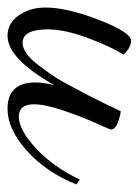

<svg xmlns="http://www.w3.org/2000/svg" viewBox="51 -389 368 510"><g transform="rotate(90 235.0 -134.0)"><path d="M0 -71Q0 -128 33 -213Q66 -298 88 -298Q107 -298 125 -278Q104 -245 81 -183.5Q58 -122 58 -77Q58 -10 94 -10Q107 -10 121.5 -20Q136 -30 151 -49.5Q166 -69 179.5 -88.5Q193 -108 208 -137L234 -186L258 -234Q271 -263 276 -271Q324 -262 324 -245Q324 -242 307 -204.5Q290 -167 273.5 -118Q257 -69 257 -40Q257 0 290 0Q324 0 373 -44.5Q422 -89 457 -162L470 -153Q438 -73 380.5 -21.5Q323 30 269 30Q199 30 199 -44Q199 -64 206 -94Q136 30 75 30Q42 30 21 0.5Q0 -29 0 -71Z"/></g></svg>

Font: DancingScriptRegular
Style: Regular
Weight: 400
Designer: Pablo Impallari
Foundry: Pablo Impallari. www.impallari.com
Version: Version 1.002